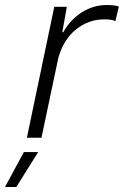

<svg xmlns="http://www.w3.org/2000/svg" viewBox="-81 -548 493 764"><path d="M135 -521H185L167 -420H171Q198 -469 244 -498.5Q290 -528 344 -528Q377 -528 392 -522L378 -464Q365 -471 334 -471Q271 -471 221 -430.5Q171 -390 151 -317L84 0H26ZM14 57H71L-16 196H-61Z"/></svg>

Font: Mona Sans Light
Style: Italic
Weight: 300
Italic angle: -11.7°
Designer: Deni Anggara
Foundry: GitHub
Version: Version 2.000